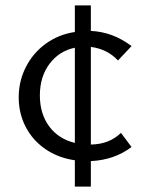

<svg xmlns="http://www.w3.org/2000/svg" viewBox="-20 -588 536 708"><path d="M465 -46Q402 2 315 6V100H256V3Q194 -6 147 -38.5Q100 -71 74.5 -120.5Q49 -170 49 -229Q49 -289 75.5 -341Q102 -393 149 -427Q196 -461 256 -470V-568H315V-474Q397 -470 465 -418L415 -365Q376 -407 315 -415V-55Q383 -56 426 -98ZM256 -61V-412Q198 -400 162.5 -352.5Q127 -305 127 -236Q127 -169 161 -122.5Q195 -76 256 -61Z"/></svg>

Font: Ysabeau Infant Medium
Style: Regular
Weight: 500
Designer: Christian Thalmann (Catharsis Fonts)
Version: Version 0.003